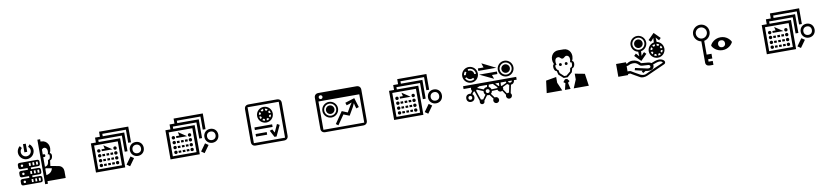

<svg xmlns="http://www.w3.org/2000/svg" viewBox="15 -1824 13170 3044"><g transform="rotate(-10 6600.0 -302.0)"><path d="M247 -296C247 -308 254 -315 266 -315C278 -315 285 -308 285 -296C285 -285 278 -277 266 -277C254 -277 247 -285 247 -296ZM247 -165C247 -177 254 -185 266 -185C278 -185 285 -177 285 -165C285 -154 278 -146 266 -146C254 -146 247 -154 247 -165ZM247 -36C247 -48 254 -56 266 -56C278 -56 285 -48 285 -36C285 -25 278 -17 266 -17C254 -17 247 -25 247 -36ZM406 -320V-272H378V-320ZM406 -189V-142H378V-189ZM406 -60V-12H378V-60ZM464 -320V-272H436V-320ZM464 -189V-142H436V-189ZM464 -60V-12H436V-60ZM522 -320V-272H493V-320ZM522 -189V-142H493V-189ZM522 -60V-12H493V-60ZM622 -188C629 -188 635 -189 641 -190L725 -174C717 -123 676 -91 622 -82ZM637 -371C652 -371 659 -379 659 -393C659 -408 652 -416 637 -416C631 -416 626 -414 622 -412V-494C633 -504 643 -515 660 -515C706 -515 723 -458 699 -399C704 -402 708 -403 711 -403C726 -403 731 -382 722 -343C718 -327 705 -315 688 -315L681 -269C673 -237 655 -222 622 -216V-375C626 -372 631 -371 637 -371ZM203 -280C203 -257 214 -245 238 -245H348V-217H238C214 -217 203 -205 203 -181V-150C203 -127 214 -115 238 -115H348V-87H238C214 -87 203 -75 203 -52V-21C203 3 214 15 238 15H516C540 15 551 3 551 -21V-52C551 -75 540 -87 516 -87H399V-115H516C540 -115 551 -127 551 -150V-181C551 -205 540 -217 516 -217H399V-245H516C540 -245 551 -257 551 -280V-312C551 -335 540 -347 516 -347H238C214 -347 203 -335 203 -312ZM285 -609C256 -585 238 -549 238 -511C238 -442 295 -385 364 -385C434 -385 490 -442 490 -511C490 -549 473 -586 443 -610L414 -574C433 -559 445 -537 445 -511C445 -467 409 -431 364 -431C320 -431 284 -467 284 -511C284 -536 295 -558 313 -573ZM709 -214 720 -304C763 -305 782 -413 735 -416C789 -525 724 -622 637 -622L622 -623V-660H578V56H622V15H915V-95C915 -136 891 -180 839 -190ZM341 -499H386V-630H341Z M1829 -413V-28H1448V-413ZM2105 -311C2146 -311 2173 -283 2173 -242C2173 -201 2146 -174 2105 -174C2064 -174 2036 -201 2036 -242C2036 -283 2064 -311 2105 -311ZM1480 -81C1480 -65 1491 -55 1507 -55C1523 -55 1534 -65 1534 -81C1534 -98 1523 -108 1507 -108C1491 -108 1480 -98 1480 -81ZM1480 -316C1480 -300 1491 -289 1507 -289C1523 -289 1534 -300 1534 -316C1534 -332 1523 -343 1507 -343C1491 -343 1480 -332 1480 -316ZM1480 -238C1480 -222 1491 -211 1507 -211C1523 -211 1534 -222 1534 -238C1534 -254 1523 -265 1507 -265C1491 -265 1480 -254 1480 -238ZM1480 -158C1480 -142 1491 -132 1507 -132C1523 -132 1534 -142 1534 -158C1534 -175 1523 -185 1507 -185C1491 -185 1480 -175 1480 -158ZM1593 -220V-255H1551V-220ZM1593 -141V-175H1551V-141ZM1593 -64V-98H1551V-64ZM1659 -220V-255H1617V-220ZM1659 -141V-175H1617V-141ZM1659 -64V-98H1617V-64ZM1553 -334V-303H1725L1592 -392L1605 -334ZM1723 -220V-255H1681V-220ZM1723 -141V-175H1681V-141ZM1723 -64V-98H1681V-64ZM1874 -455H1529V-492H1909V-232H1954V-534H1608V-573H1988V-362H2033V-615H1563V-534H1484V-455H1403V14H1874ZM1741 -316C1741 -300 1751 -289 1768 -289C1784 -289 1794 -300 1794 -316C1794 -332 1784 -343 1768 -343C1751 -343 1741 -332 1741 -316ZM1741 -238C1741 -222 1751 -211 1768 -211C1784 -211 1794 -222 1794 -238C1794 -254 1784 -265 1768 -265C1751 -265 1741 -254 1741 -238ZM1741 -158C1741 -142 1751 -132 1768 -132C1784 -132 1794 -142 1794 -158C1794 -175 1784 -185 1768 -185C1751 -185 1741 -175 1741 -158ZM1741 -81C1741 -65 1751 -55 1768 -55C1784 -55 1794 -65 1794 -81C1794 -98 1784 -108 1768 -108C1751 -108 1741 -98 1741 -81ZM1986 -142 1902 -25 1953 10 2037 -107ZM2105 -354C2042 -354 1993 -309 1993 -242C1993 -178 2042 -130 2105 -130C2168 -130 2217 -175 2217 -242C2217 -306 2172 -354 2105 -354Z M3029 -413V-28H2648V-413ZM3305 -311C3346 -311 3373 -283 3373 -242C3373 -201 3346 -174 3305 -174C3264 -174 3236 -201 3236 -242C3236 -283 3264 -311 3305 -311ZM2680 -81C2680 -65 2691 -55 2707 -55C2723 -55 2734 -65 2734 -81C2734 -98 2723 -108 2707 -108C2691 -108 2680 -98 2680 -81ZM2680 -316C2680 -300 2691 -289 2707 -289C2723 -289 2734 -300 2734 -316C2734 -332 2723 -343 2707 -343C2691 -343 2680 -332 2680 -316ZM2680 -238C2680 -222 2691 -211 2707 -211C2723 -211 2734 -222 2734 -238C2734 -254 2723 -265 2707 -265C2691 -265 2680 -254 2680 -238ZM2680 -158C2680 -142 2691 -132 2707 -132C2723 -132 2734 -142 2734 -158C2734 -175 2723 -185 2707 -185C2691 -185 2680 -175 2680 -158ZM2793 -220V-255H2751V-220ZM2793 -141V-175H2751V-141ZM2793 -64V-98H2751V-64ZM2859 -220V-255H2817V-220ZM2859 -141V-175H2817V-141ZM2859 -64V-98H2817V-64ZM2753 -334V-303H2925L2792 -392L2805 -334ZM2923 -220V-255H2881V-220ZM2923 -141V-175H2881V-141ZM2923 -64V-98H2881V-64ZM3074 -455H2729V-492H3109V-232H3154V-534H2808V-573H3188V-362H3233V-615H2763V-534H2684V-455H2603V14H3074ZM2941 -316C2941 -300 2951 -289 2968 -289C2984 -289 2994 -300 2994 -316C2994 -332 2984 -343 2968 -343C2951 -343 2941 -332 2941 -316ZM2941 -238C2941 -222 2951 -211 2968 -211C2984 -211 2994 -222 2994 -238C2994 -254 2984 -265 2968 -265C2951 -265 2941 -254 2941 -238ZM2941 -158C2941 -142 2951 -132 2968 -132C2984 -132 2994 -142 2994 -158C2994 -175 2984 -185 2968 -185C2951 -185 2941 -175 2941 -158ZM2941 -81C2941 -65 2951 -55 2968 -55C2984 -55 2994 -65 2994 -81C2994 -98 2984 -108 2968 -108C2951 -108 2941 -98 2941 -81ZM3186 -142 3102 -25 3153 10 3237 -107ZM3305 -354C3242 -354 3193 -309 3193 -242C3193 -178 3242 -130 3305 -130C3368 -130 3417 -175 3417 -242C3417 -306 3372 -354 3305 -354Z M4105 -438C4107 -453 4113 -468 4122 -480L4143 -460C4138 -453 4135 -446 4134 -438ZM4123 -366C4114 -379 4108 -393 4105 -409H4134C4136 -401 4139 -393 4144 -387ZM4186 -329C4170 -331 4156 -337 4144 -346L4164 -366C4171 -362 4178 -359 4186 -358ZM3949 -588H4451V-10H3949ZM4143 -501C4155 -510 4170 -517 4186 -519V-490C4178 -489 4170 -485 4163 -481ZM4215 -358C4223 -359 4230 -362 4236 -367L4257 -346C4245 -337 4230 -331 4215 -329ZM4238 -481C4231 -485 4223 -489 4215 -490V-519C4231 -517 4246 -510 4258 -501ZM4257 -387C4261 -393 4265 -401 4266 -409H4295C4293 -393 4286 -379 4277 -367ZM4267 -438C4265 -446 4262 -453 4258 -460L4278 -480C4287 -468 4293 -453 4296 -438ZM4180 -106V-148H4001V-106ZM4286 -212V-254H4001V-212ZM4496 -563C4496 -605 4470 -630 4427 -630H3972C3929 -630 3904 -605 3904 -563V-35C3904 7 3929 32 3972 32H4427C4470 32 4496 7 4496 -35ZM4288 -52H4322L4402 -225L4362 -246L4304 -119L4274 -174L4231 -160ZM4074 -424C4074 -354 4131 -298 4200 -298C4270 -298 4326 -354 4326 -424C4326 -494 4270 -550 4200 -550C4131 -550 4074 -494 4074 -424Z M5137 -323C5137 -376 5180 -419 5233 -419C5286 -419 5329 -376 5329 -323C5329 -270 5286 -227 5233 -227C5180 -227 5137 -270 5137 -323ZM5072 -27V-483H5729V-27ZM5087 -545C5087 -562 5100 -575 5117 -575C5134 -575 5148 -562 5148 -545C5148 -528 5134 -514 5117 -514C5100 -514 5087 -528 5087 -545ZM5107 -323C5107 -253 5164 -197 5233 -197C5302 -197 5359 -253 5359 -323C5359 -392 5302 -448 5233 -448C5164 -448 5107 -392 5107 -323ZM5165 -323C5165 -285 5196 -255 5233 -255C5270 -255 5301 -285 5301 -323C5301 -360 5270 -391 5233 -391C5196 -391 5165 -360 5165 -323ZM5774 -549C5774 -590 5749 -616 5705 -616H5094C5052 -616 5026 -590 5026 -549V-53C5026 -11 5052 15 5094 15H5705C5749 15 5774 -11 5774 -53ZM5619 -357H5621L5631 -314L5644 -271L5687 -285L5640 -437L5488 -389L5502 -346L5545 -359L5585 -376L5586 -374L5551 -320L5500 -231L5409 -269L5281 -83L5318 -56L5426 -212L5520 -175L5592 -299Z M6629 -413V-28H6248V-413ZM6905 -311C6946 -311 6973 -283 6973 -242C6973 -201 6946 -174 6905 -174C6864 -174 6836 -201 6836 -242C6836 -283 6864 -311 6905 -311ZM6280 -81C6280 -65 6291 -55 6307 -55C6323 -55 6334 -65 6334 -81C6334 -98 6323 -108 6307 -108C6291 -108 6280 -98 6280 -81ZM6280 -316C6280 -300 6291 -289 6307 -289C6323 -289 6334 -300 6334 -316C6334 -332 6323 -343 6307 -343C6291 -343 6280 -332 6280 -316ZM6280 -238C6280 -222 6291 -211 6307 -211C6323 -211 6334 -222 6334 -238C6334 -254 6323 -265 6307 -265C6291 -265 6280 -254 6280 -238ZM6280 -158C6280 -142 6291 -132 6307 -132C6323 -132 6334 -142 6334 -158C6334 -175 6323 -185 6307 -185C6291 -185 6280 -175 6280 -158ZM6393 -220V-255H6351V-220ZM6393 -141V-175H6351V-141ZM6393 -64V-98H6351V-64ZM6459 -220V-255H6417V-220ZM6459 -141V-175H6417V-141ZM6459 -64V-98H6417V-64ZM6353 -334V-303H6525L6392 -392L6405 -334ZM6523 -220V-255H6481V-220ZM6523 -141V-175H6481V-141ZM6523 -64V-98H6481V-64ZM6674 -455H6329V-492H6709V-232H6754V-534H6408V-573H6788V-362H6833V-615H6363V-534H6284V-455H6203V14H6674ZM6541 -316C6541 -300 6551 -289 6568 -289C6584 -289 6594 -300 6594 -316C6594 -332 6584 -343 6568 -343C6551 -343 6541 -332 6541 -316ZM6541 -238C6541 -222 6551 -211 6568 -211C6584 -211 6594 -222 6594 -238C6594 -254 6584 -265 6568 -265C6551 -265 6541 -254 6541 -238ZM6541 -158C6541 -142 6551 -132 6568 -132C6584 -132 6594 -142 6594 -158C6594 -175 6584 -185 6568 -185C6551 -185 6541 -175 6541 -158ZM6541 -81C6541 -65 6551 -55 6568 -55C6584 -55 6594 -65 6594 -81C6594 -98 6584 -108 6568 -108C6551 -108 6541 -98 6541 -81ZM6786 -142 6702 -25 6753 10 6837 -107ZM6905 -354C6842 -354 6793 -309 6793 -242C6793 -178 6842 -130 6905 -130C6968 -130 7017 -175 7017 -242C7017 -306 6972 -354 6905 -354Z M7423 -122C7423 -140 7435 -153 7453 -153C7472 -153 7484 -140 7484 -122C7484 -103 7472 -91 7453 -91C7435 -91 7423 -103 7423 -122ZM7677 -180C7677 -159 7685 -141 7698 -130L7648 -60C7642 -64 7635 -66 7627 -66C7623 -66 7618 -66 7615 -64L7563 -218C7568 -222 7573 -227 7576 -232L7678 -191C7678 -187 7677 -183 7677 -180ZM7625 -278H7750L7743 -245C7717 -245 7698 -234 7687 -216L7585 -258ZM7712 -180C7712 -198 7724 -210 7743 -210C7761 -210 7774 -198 7774 -180C7774 -161 7761 -149 7743 -149C7724 -149 7712 -161 7712 -180ZM7807 -196C7802 -217 7789 -233 7771 -240L7777 -278H7843L7907 -212C7904 -208 7902 -204 7901 -200ZM7941 -278 7938 -231C7935 -231 7931 -230 7928 -228L7880 -278ZM7976 -221C7972 -224 7969 -226 7965 -228L7968 -278H8053C8053 -271 8054 -264 8056 -258ZM7988 -164C7991 -170 7993 -177 7993 -185C7993 -190 7992 -195 7990 -200L8067 -237C8075 -228 8085 -222 8097 -218L8072 -96C8069 -96 8066 -97 8063 -97C8054 -97 8045 -94 8038 -90ZM8149 -278C8147 -261 8135 -250 8118 -250C8100 -250 8089 -261 8087 -278ZM7417 -492C7419 -513 7428 -533 7442 -548L7463 -529C7453 -518 7446 -504 7445 -489ZM7450 -453C7461 -430 7485 -414 7512 -414C7527 -414 7541 -419 7552 -427L7568 -404C7552 -392 7533 -386 7512 -386C7473 -386 7440 -409 7425 -442ZM7580 -482C7580 -519 7550 -550 7512 -550C7507 -550 7502 -549 7497 -548L7490 -575C7497 -577 7504 -578 7512 -578C7565 -578 7608 -535 7608 -482ZM7989 -482C7989 -535 8032 -578 8085 -578C8138 -578 8181 -535 8181 -482C8181 -429 8138 -386 8085 -386C8032 -386 7989 -429 7989 -482ZM7388 -122C7388 -83 7414 -56 7453 -56C7493 -56 7519 -83 7519 -122C7519 -145 7510 -163 7495 -174L7523 -210C7527 -209 7531 -209 7538 -209L7593 -46C7590 -41 7589 -35 7589 -28C7589 -7 7606 10 7627 10C7648 10 7665 -7 7665 -28C7665 -31 7665 -34 7664 -37L7722 -117C7729 -115 7736 -114 7743 -114C7749 -114 7755 -115 7760 -116L7814 -45C7808 -37 7804 -26 7804 -15C7804 11 7825 32 7851 32C7877 32 7898 11 7898 -15C7898 -41 7877 -63 7851 -63C7846 -63 7841 -62 7836 -60L7785 -128C7798 -137 7806 -152 7808 -170L7900 -174C7904 -153 7923 -137 7946 -137C7955 -137 7964 -140 7971 -145L8020 -70C8017 -64 8015 -57 8015 -50C8015 -23 8037 -2 8063 -2C8089 -2 8110 -23 8110 -50C8110 -63 8105 -74 8096 -83L8124 -215C8159 -218 8182 -242 8183 -278H8227V-323H7372V-278H7493C7490 -271 7488 -264 7488 -256C7488 -244 7493 -233 7500 -224L7471 -185C7465 -187 7460 -187 7453 -187C7414 -187 7388 -161 7388 -122ZM7386 -482C7386 -412 7443 -356 7512 -356C7582 -356 7638 -412 7638 -482C7638 -551 7582 -608 7512 -608C7443 -608 7386 -551 7386 -482ZM7877 -354 7854 -419H7941V-460H7654ZM7743 -560H7652V-520H7942L7720 -631ZM8017 -482C8017 -444 8047 -414 8085 -414C8122 -414 8153 -444 8153 -482C8153 -519 8122 -550 8085 -550C8047 -550 8017 -519 8017 -482ZM7959 -482C7959 -412 8015 -356 8085 -356C8154 -356 8211 -412 8211 -482C8211 -551 8154 -608 8085 -608C8015 -608 7959 -551 7959 -482Z M8905 -314C8884 -315 8871 -345 8868 -370C8866 -388 8872 -407 8891 -399C8873 -457 8881 -515 8935 -515C8966 -515 8970 -481 9000 -481C9029 -481 9038 -514 9067 -514C9113 -514 9130 -458 9106 -399C9111 -402 9115 -403 9118 -403C9133 -403 9138 -382 9129 -343C9125 -327 9113 -315 9095 -315L9084 -260L9016 -204H8979L8917 -262ZM8851 -118V-211L8684 -182L8659 15H8909ZM8982 -151 8949 -111 8978 -89 8953 15H9043L9020 -88L9049 -111L9017 -151ZM9150 -119 9094 15H9337L9308 -182L9150 -212ZM8951 -416C8936 -416 8929 -408 8929 -393C8929 -379 8936 -371 8951 -371C8966 -371 8974 -379 8974 -393C8974 -408 8966 -416 8951 -416ZM9126 -304C9170 -304 9189 -413 9143 -416C9196 -525 9131 -622 9044 -622L8957 -623C8861 -623 8802 -524 8852 -417C8820 -417 8826 -302 8876 -302L8892 -242L8966 -175H9030L9108 -242ZM9044 -371C9059 -371 9067 -379 9067 -393C9067 -408 9059 -416 9044 -416C9029 -416 9022 -408 9022 -393C9022 -379 9029 -371 9044 -371Z M10267 -59C10282 -56 10299 -53 10315 -53C10359 -53 10402 -69 10402 -125C10402 -130 10401 -135 10399 -139C10429 -149 10456 -162 10487 -167C10523 -173 10546 -164 10556 -142C10461 -101 10357 -57 10264 -11C10254 -6 10241 -3 10228 -3C10208 -3 10187 -8 10172 -16C10116 -45 10046 -89 10045 -89C10029 -101 10018 -102 9996 -102L9981 -101V-187H9988C10017 -188 10031 -212 10083 -213C10120 -214 10143 -209 10177 -174C10190 -160 10201 -152 10231 -150L10321 -145C10340 -144 10354 -130 10352 -115C10350 -95 10325 -87 10298 -93L10107 -135L10096 -100L10219 -71L10203 -61L10222 -34L10264 -60ZM10398 -371C10400 -387 10407 -402 10416 -414L10436 -394C10432 -387 10429 -379 10427 -371ZM10416 -300C10407 -312 10401 -327 10398 -342H10427C10429 -334 10432 -327 10437 -320ZM10436 -435C10448 -444 10463 -450 10479 -453V-424C10471 -422 10463 -419 10456 -415ZM10479 -263C10464 -265 10449 -271 10437 -280L10457 -300C10464 -296 10471 -293 10479 -291ZM10508 -291C10516 -293 10523 -296 10529 -300L10550 -280C10538 -271 10523 -265 10508 -263ZM10130 -504C10130 -557 10173 -600 10226 -600C10279 -600 10322 -557 10322 -504C10322 -451 10279 -408 10226 -408C10173 -408 10130 -451 10130 -504ZM10531 -414C10524 -419 10516 -422 10508 -424V-453C10524 -450 10539 -444 10551 -435ZM10550 -321C10554 -327 10558 -334 10560 -342H10588C10586 -327 10580 -312 10570 -300ZM10560 -371C10558 -379 10555 -387 10551 -394L10571 -414C10580 -402 10586 -387 10589 -371ZM10165 24C10178 31 10195 33 10213 33C10235 33 10259 28 10276 20L10571 -112C10592 -121 10593 -139 10593 -144C10593 -173 10552 -201 10500 -201C10464 -201 10411 -180 10378 -166C10365 -176 10346 -182 10325 -184L10216 -193C10183 -235 10136 -256 10083 -256C10055 -256 10022 -247 9998 -227H9981V-249H9822V-43H9981V-60L10017 -61C10032 -53 10113 -3 10165 24ZM10100 -504C10100 -442 10144 -391 10202 -380V-371L10206 -307C10205 -307 10205 -307 10204 -307L10176 -340L10159 -357L10127 -325L10225 -227L10323 -325L10291 -357L10273 -340L10245 -307H10243L10247 -371V-380C10307 -390 10352 -442 10352 -504C10352 -573 10295 -629 10226 -629C10156 -629 10100 -573 10100 -504ZM10158 -504C10158 -466 10188 -436 10226 -436C10263 -436 10294 -466 10294 -504C10294 -541 10263 -572 10226 -572C10188 -572 10158 -541 10158 -504ZM10367 -358C10367 -288 10424 -232 10493 -232C10563 -232 10619 -288 10619 -358C10619 -420 10575 -471 10516 -482V-487L10512 -551C10513 -551 10513 -551 10514 -551L10542 -518L10559 -501L10591 -533L10493 -631L10395 -533L10427 -501L10445 -518L10473 -551C10474 -551 10474 -551 10475 -551L10471 -487V-482C10412 -471 10367 -420 10367 -358Z M11469 -275C11469 -309 11491 -331 11525 -331C11559 -331 11581 -309 11581 -275C11581 -242 11559 -219 11525 -219C11491 -219 11469 -242 11469 -275ZM11150 -499C11150 -547 11190 -587 11239 -587C11287 -587 11327 -547 11327 -499C11327 -450 11287 -410 11239 -410C11190 -410 11150 -450 11150 -499ZM11262 -146V-368C11324 -379 11371 -434 11371 -499C11371 -572 11312 -631 11239 -631C11166 -631 11106 -572 11106 -499C11106 -433 11154 -379 11216 -368V-26C11216 10 11240 32 11283 32H11340V-31H11273V-70H11340V-146ZM11357 -275C11371 -235 11433 -172 11525 -172C11616 -172 11675 -235 11692 -275C11675 -316 11618 -379 11525 -379C11432 -379 11371 -315 11357 -275Z M12629 -413V-28H12248V-413ZM12905 -311C12946 -311 12973 -283 12973 -242C12973 -201 12946 -174 12905 -174C12864 -174 12836 -201 12836 -242C12836 -283 12864 -311 12905 -311ZM12280 -81C12280 -65 12291 -55 12307 -55C12323 -55 12334 -65 12334 -81C12334 -98 12323 -108 12307 -108C12291 -108 12280 -98 12280 -81ZM12280 -316C12280 -300 12291 -289 12307 -289C12323 -289 12334 -300 12334 -316C12334 -332 12323 -343 12307 -343C12291 -343 12280 -332 12280 -316ZM12280 -238C12280 -222 12291 -211 12307 -211C12323 -211 12334 -222 12334 -238C12334 -254 12323 -265 12307 -265C12291 -265 12280 -254 12280 -238ZM12280 -158C12280 -142 12291 -132 12307 -132C12323 -132 12334 -142 12334 -158C12334 -175 12323 -185 12307 -185C12291 -185 12280 -175 12280 -158ZM12393 -220V-255H12351V-220ZM12393 -141V-175H12351V-141ZM12393 -64V-98H12351V-64ZM12459 -220V-255H12417V-220ZM12459 -141V-175H12417V-141ZM12459 -64V-98H12417V-64ZM12353 -334V-303H12525L12392 -392L12405 -334ZM12523 -220V-255H12481V-220ZM12523 -141V-175H12481V-141ZM12523 -64V-98H12481V-64ZM12674 -455H12329V-492H12709V-232H12754V-534H12408V-573H12788V-362H12833V-615H12363V-534H12284V-455H12203V14H12674ZM12541 -316C12541 -300 12551 -289 12568 -289C12584 -289 12594 -300 12594 -316C12594 -332 12584 -343 12568 -343C12551 -343 12541 -332 12541 -316ZM12541 -238C12541 -222 12551 -211 12568 -211C12584 -211 12594 -222 12594 -238C12594 -254 12584 -265 12568 -265C12551 -265 12541 -254 12541 -238ZM12541 -158C12541 -142 12551 -132 12568 -132C12584 -132 12594 -142 12594 -158C12594 -175 12584 -185 12568 -185C12551 -185 12541 -175 12541 -158ZM12541 -81C12541 -65 12551 -55 12568 -55C12584 -55 12594 -65 12594 -81C12594 -98 12584 -108 12568 -108C12551 -108 12541 -98 12541 -81ZM12786 -142 12702 -25 12753 10 12837 -107ZM12905 -354C12842 -354 12793 -309 12793 -242C12793 -178 12842 -130 12905 -130C12968 -130 13017 -175 13017 -242C13017 -306 12972 -354 12905 -354Z"/></g></svg>

Font: CryptoKit 1.4
Style: Regular
Weight: 400
Monospace: yes
Designer: Oceane Juvin
Foundry: http://www.head-geneve.ch
Version: Version 1.000